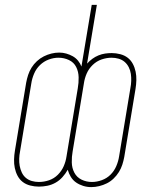

<svg xmlns="http://www.w3.org/2000/svg" viewBox="-20 -755 640 785"><path d="M353 10Q336 10 320 5Q304 0 291 -9Q278 -18 269.5 -32Q261 -46 257 -61Q248 -45 235.5 -31Q223 -17 207 -8Q191 1 173.5 4.5Q156 8 139 8Q121 8 103.5 3.5Q86 -1 73 -11Q60 -21 52 -36Q44 -51 40.5 -68Q37 -85 37.5 -103Q38 -121 41 -139L87 -417Q90 -433 95 -448.5Q100 -464 109 -478.5Q118 -493 131 -505Q144 -517 159 -524.5Q174 -532 190 -536Q206 -540 222 -540Q237 -540 251 -536Q265 -532 277.5 -525Q290 -518 299 -507Q308 -496 313 -483L355 -735H376L336 -495Q346 -506 357.5 -514.5Q369 -523 382.5 -528.5Q396 -534 409.5 -536Q423 -538 437 -538Q454 -538 471.5 -533.5Q489 -529 502 -519Q515 -509 523 -494Q531 -479 534.5 -462Q538 -445 537.5 -427Q537 -409 534 -391L488 -113Q485 -97 480 -81.5Q475 -66 466 -51.5Q457 -37 444.5 -25Q432 -13 417 -5.5Q402 2 385.5 6Q369 10 353 10ZM139 -11Q160 -11 180.5 -18Q201 -25 216.5 -40.5Q232 -56 240.5 -75.5Q249 -95 252 -116L298 -394Q302 -416 301.5 -439Q301 -462 291.5 -481Q282 -500 262 -509.5Q242 -519 219 -519Q199 -519 179 -511.5Q159 -504 143.5 -489Q128 -474 119.5 -454Q111 -434 108 -414L62 -136Q59 -121 58.5 -106Q58 -91 60.5 -77Q63 -63 69 -50Q75 -37 85.5 -28Q96 -19 110 -15Q124 -11 139 -11ZM356 -11Q376 -11 396.5 -18.5Q417 -26 432 -41Q447 -56 455.5 -76Q464 -96 467 -116L513 -394Q516 -409 516.5 -424Q517 -439 515 -453Q513 -467 506.5 -480Q500 -493 489.5 -502Q479 -511 465 -515Q451 -519 436 -519Q416 -519 395.5 -512Q375 -505 359 -489.5Q343 -474 334.5 -454.5Q326 -435 323 -414L277 -136Q273 -114 273.5 -91Q274 -68 284 -49Q294 -30 313.5 -20.5Q333 -11 356 -11Z"/></svg>

Font: Iosevka Curly ThExObl
Style: Regular
Weight: 100
Width: 7
Italic angle: -9°
Monospace: yes
Designer: Belleve Invis
Foundry: Belleve Invis
Version: Version 11.1.0; ttfautohint (v1.8.3)